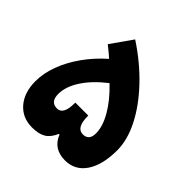

<svg xmlns="http://www.w3.org/2000/svg" viewBox="-191 -883 1042 1042"><g transform="rotate(45 330.0 -362.0)"><path d="M333 -74.2Q314.5 -31.2 285.2 -13.4Q255.9 4.4 205.1 4.4Q130.4 4.4 85.4 -47.9Q40.5 -100.1 40.5 -187Q40.5 -247.1 64.5 -311.8Q88.4 -376.5 132.8 -439Q177.2 -501.5 237.8 -554.7Q229.5 -563 215.8 -574Q202.1 -585 176.3 -606L263.2 -729.5Q371.1 -658.7 451.4 -573.7Q531.7 -488.8 575.9 -401.4Q620.1 -314 620.1 -235.4Q620.1 -123 577.1 -59.3Q534.2 4.4 458 4.4Q368.7 4.4 337.9 -74.2ZM275.9 -257.3H375.5V-252.4Q375.5 -164.1 426.8 -164.1Q473.6 -164.1 473.6 -218.8Q473.6 -271.5 436.5 -335.7Q399.4 -399.9 332.5 -463.4Q257.8 -405.3 217.5 -343.5Q177.2 -281.7 177.2 -225.1Q177.2 -164.1 228 -164.1Q275.9 -164.1 275.9 -252.4Z"/></g></svg>

Font: Estedad-FD ExtraBold
Style: Regular
Weight: 800
Designer: Amin Abedi
Version: Version 7.3